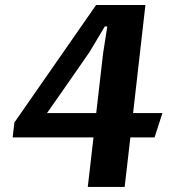

<svg xmlns="http://www.w3.org/2000/svg" viewBox="-20 -735 688 755"><path d="M36.6 -253.4 357.9 -715.3H551.8L503.4 -290.5H618.7L587.9 -194.8H492.7L470.2 0H325.2L347.7 -194.8H29.8ZM358.4 -290.5 385.3 -524.4 401.9 -630.9H392.1L332 -530.3Q290.5 -469.7 248.8 -410.4Q207 -351.1 165 -290.5Z"/></svg>

Font: Proza Libre
Style: SemiBold Italic
Weight: 600
Designer: Jasper de Waard
Foundry: Jasper de Waard
Version: Version 1.000; ttfautohint (v1.4.1.8-43bc)